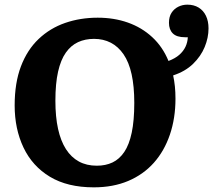

<svg xmlns="http://www.w3.org/2000/svg" viewBox="-20 -791 916 825"><path d="M383 14Q270 14 194.5 -31.5Q119 -77 81 -157Q43 -237 43 -338Q43 -435 70 -506Q97 -577 146 -623.5Q195 -670 260 -692.5Q325 -715 400 -715Q470 -715 529.5 -694Q589 -673 634 -631.5Q679 -590 704 -529Q733 -540 750.5 -555.5Q768 -571 777 -590Q786 -609 787 -631H775Q739 -631 722.5 -647.5Q706 -664 706 -693Q706 -719 717 -736Q728 -753 746 -762Q764 -771 785 -771Q813 -771 833.5 -758.5Q854 -746 865 -723Q876 -700 876 -669Q876 -629 859.5 -589Q843 -549 809.5 -516.5Q776 -484 724 -467Q729 -444 731.5 -419.5Q734 -395 734 -367Q734 -283 710 -212.5Q686 -142 641 -91.5Q596 -41 531 -13.5Q466 14 383 14ZM396 -79Q434 -79 463.5 -93Q493 -107 514 -138Q535 -169 546 -221Q557 -273 557 -349Q557 -420 545.5 -472Q534 -524 511 -557.5Q488 -591 456 -607.5Q424 -624 384 -624Q346 -624 315.5 -610Q285 -596 263 -565Q241 -534 229.5 -483Q218 -432 218 -358Q218 -289 229.5 -237Q241 -185 263.5 -150Q286 -115 319 -97Q352 -79 396 -79Z"/></svg>

Font: Literata 18pt
Style: Bold
Weight: 700
Designer: Latin by Veronika Burian and Jose Scaglione. Greek by Irene Vlachou. Cyrillic by Vera Evstafieva.
Foundry: TypeTogether
Version: Version 3.103;gftools[0.9.29]